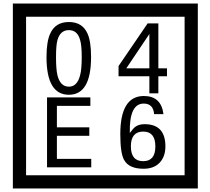

<svg xmlns="http://www.w3.org/2000/svg" viewBox="-20 -980 1195 1090"><path d="M1103 90H53V-960H1103ZM1028 15V-885H128V15ZM497 -656Q497 -442 371 -442Q244 -442 244 -656Q244 -744 265 -789Q294 -855 371 -855Q448 -855 477 -789Q497 -745 497 -656ZM444 -656Q444 -723 435 -752Q420 -809 371 -809Q322 -809 306 -752Q298 -723 298 -656Q298 -587 306 -553Q322 -488 371 -488Q419 -488 435 -554Q444 -587 444 -656ZM928 -547H879V-450H828V-547H653V-605L818 -847H879V-592H928ZM828 -592V-787L697 -592ZM498 -30H247V-427H493V-379H303V-257H487V-209H303V-78H498ZM919 -149Q919 -91 886.5 -56.5Q854 -22 795 -22Q711 -22 684 -73Q663 -111 663 -219Q663 -435 797 -435Q895 -435 908 -332H855Q850 -392 796 -392Q713 -392 717 -225Q738 -253 748 -260Q768 -275 801 -275Q919 -275 919 -149ZM862 -149Q862 -233 793 -233Q723 -233 723 -149Q723 -65 793 -65Q862 -65 862 -149Z"/></svg>

Font: Unicode BMP Fallback SIL
Style: Regular
Weight: 400
Foundry: NRSI, SIL International
Version: Version 5.1 Based on Unicode 5.1